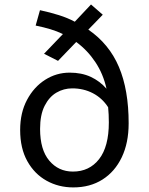

<svg xmlns="http://www.w3.org/2000/svg" viewBox="-20 -813 655 845"><path d="M173.8 -576.4 256.9 -663.1Q231.3 -675.4 201.8 -684.4Q172.3 -693.3 136.9 -700.5L155.9 -768.2Q201 -758.5 239.2 -746.4Q277.4 -734.4 309.2 -717.4L380.5 -793.3L432.3 -748.2L368.7 -682.6Q460.5 -619.5 503.3 -518.5Q546.2 -417.4 546.2 -270.3Q546.2 -184.1 515.9 -120.8Q485.6 -57.4 431 -22.8Q376.4 11.8 302.6 11.8Q237.9 11.8 184.9 -17.7Q131.8 -47.2 100.3 -103.6Q68.7 -160 68.7 -241Q68.7 -316.9 99 -373.6Q129.2 -430.3 178.7 -461.8Q228.2 -493.3 286.7 -493.3Q339 -493.3 379 -474.9Q419 -456.4 448.7 -422.6Q434.4 -487.7 399.5 -540Q364.6 -592.3 315.4 -628.2L235.4 -545.1ZM459 -274.4Q459 -292.3 458.2 -308.7Q457.4 -325.1 455.9 -341Q429.7 -381.5 388.7 -402.8Q347.7 -424.1 297.9 -424.1Q260.5 -424.1 228.5 -405.4Q196.4 -386.7 176.4 -347.2Q156.4 -307.7 156.4 -245.6Q156.4 -153.8 196.9 -105.9Q237.4 -57.9 301 -57.9Q373.3 -57.9 416.2 -112.8Q459 -167.7 459 -274.4Z"/></svg>

Font: FiraCode Nerd Font
Style: Regular
Weight: 400
Designer: Carrois Corporate, Edenspiekermann AG, Nikita Prokopov
Foundry: Carrois Corporate, Edenspiekermann AG, Nikita Prokopov
Version: Version 6.002;Nerd Fonts 2.2.2